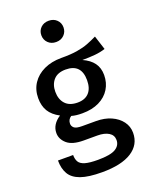

<svg xmlns="http://www.w3.org/2000/svg" viewBox="-183 -907 981 1228"><g transform="rotate(-20 307.5 -293.0)"><path d="M547.2 -610.3 577.9 -514.9Q545.6 -504.1 506.9 -500.5Q468.2 -496.9 420.5 -496.9Q469.2 -475.4 493.8 -441.8Q518.5 -408.2 518.5 -359.5Q518.5 -306.7 492.8 -265.1Q467.2 -223.6 419.2 -200Q371.3 -176.4 305.1 -176.4Q281.5 -176.4 264.4 -178.5Q247.2 -180.5 230.8 -185.1Q206.7 -169.2 206.7 -140.5Q206.7 -124.1 220.3 -112.1Q233.8 -100 274.4 -100H368.7Q426.7 -100 471 -80.3Q515.4 -60.5 540.8 -26.4Q566.2 7.7 566.2 50.8Q566.2 131.8 496.4 176.4Q426.7 221 295.4 221Q202.1 221 149.5 202.1Q96.9 183.1 75.4 145.6Q53.8 108.2 53.8 53.8H156.9Q156.9 82.6 167.9 101Q179 119.5 209.2 128.5Q239.5 137.4 296.4 137.4Q381 137.4 415.9 116.7Q450.8 95.9 450.8 58.5Q450.8 25.1 422.1 7.4Q393.3 -10.3 345.1 -10.3H252.3Q175.4 -10.3 139.7 -41.5Q104.1 -72.8 104.1 -114.4Q104.1 -172.8 164.6 -212.3Q115.9 -237.9 93.6 -274.6Q71.3 -311.3 71.3 -363.6Q71.3 -421 100 -464.1Q128.7 -507.2 179.7 -531.3Q230.8 -555.4 297.4 -555.4Q362.6 -554.9 406.2 -562.1Q449.7 -569.2 482.3 -581.8Q514.9 -594.4 547.2 -610.3ZM298.5 -476.4Q243.6 -476.4 215.9 -445.4Q188.2 -414.4 188.2 -364.6Q188.2 -313.3 216.4 -282.3Q244.6 -251.3 300 -251.3Q350.8 -251.3 377.7 -281Q404.6 -310.8 404.6 -365.6Q404.6 -476.4 298.5 -476.4ZM303.1 -806.7Q336.4 -806.7 357.4 -786.2Q378.5 -765.6 378.5 -734.9Q378.5 -704.1 357.4 -683.1Q336.4 -662.1 303.1 -662.1Q269.7 -662.1 248.7 -683.1Q227.7 -704.1 227.7 -734.9Q227.7 -765.6 248.7 -786.2Q269.7 -806.7 303.1 -806.7Z"/></g></svg>

Font: Fira Code Medium
Style: Regular
Weight: 500
Designer: Carrois Corporate, Edenspiekermann AG, Nikita Prokopov
Foundry: Carrois Corporate, Edenspiekermann AG, Nikita Prokopov
Version: Version 6.002